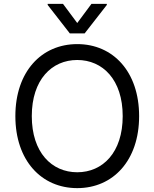

<svg xmlns="http://www.w3.org/2000/svg" viewBox="-20 -966 801 996"><path d="M701.7 -363.6C701.7 -593.8 566.8 -737.2 380.7 -737.2C194.6 -737.2 59.7 -593.8 59.7 -363.6C59.7 -133.5 194.6 9.9 380.7 9.9C566.8 9.9 701.7 -133.5 701.7 -363.6ZM144.9 -363.6C144.9 -552.6 248.6 -654.8 380.7 -654.8C512.8 -654.8 616.5 -552.6 616.5 -363.6C616.5 -174.7 512.8 -72.4 380.7 -72.4C248.6 -72.4 144.9 -174.7 144.9 -363.6ZM227.3 -940.3 342.3 -792.6H419L534.1 -940.3V-946H454.5L380.7 -846.6L306.8 -946H227.3Z"/></svg>

Font: Magic Ui Pro
Style: Regular
Weight: 400
Designer: Stefan Endress, Andreas Faust
Version: Version 1.000;FEAKit 1.0